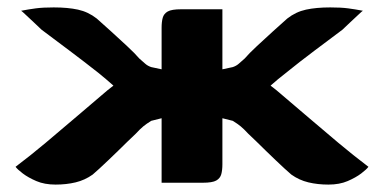

<svg xmlns="http://www.w3.org/2000/svg" viewBox="-20 -485 1022 518"><path d="M580 -42Q580 -26 577 -15Q574 -4 563.5 2Q553 8 527 8H416V-166L388 -159Q375 -151 366.5 -144Q358 -137 346 -124Q336 -115 324 -103Q312 -91 298.5 -78Q285 -65 272 -52.5Q259 -40 248 -30Q237 -20 230 -14Q209 1 184 7Q159 13 130 13Q100 13 78 3.5Q56 -6 41.5 -17Q27 -28 22 -35Q63 -66 103.5 -100Q144 -134 182 -166.5Q220 -199 253 -227Q270 -242 286 -254Q267 -271 246 -288Q208 -318 168 -348Q128 -378 92 -405Q85 -412 72.5 -423.5Q60 -435 49.5 -445Q39 -455 37 -456Q58 -460 77 -462.5Q96 -465 125 -465Q163 -465 190.5 -459Q218 -453 241 -435Q257 -421 279.5 -400.5Q302 -380 323 -360.5Q344 -341 356 -327Q366 -318 372.5 -312.5Q379 -307 388 -304L416 -298V-410Q416 -426 419 -437Q422 -448 432.5 -454Q443 -460 469 -460H580V-298L608 -304Q617 -307 623.5 -312.5Q630 -318 640 -327Q652 -341 673 -360.5Q694 -380 716.5 -400.5Q739 -421 755 -435Q778 -453 805.5 -459Q833 -465 871 -465Q900 -465 919 -462.5Q938 -460 959 -456Q957 -455 946.5 -445Q936 -435 923.5 -423.5Q911 -412 904 -405Q868 -378 828 -348Q788 -318 751 -288Q729 -271 710 -254Q726 -242 743 -227Q776 -199 814 -166.5Q852 -134 892.5 -100Q933 -66 974 -35Q969 -28 954.5 -17Q940 -6 918 3.5Q896 13 866 13Q837 13 812 7Q787 1 766 -14Q759 -20 748 -30Q737 -40 724 -52.5Q711 -65 697.5 -78Q684 -91 672 -103Q660 -115 650 -124Q638 -137 629.5 -144Q621 -151 608 -159L580 -166Z"/></svg>

Font: r_Genos
Style: Bold
Weight: 700
Designer: Robert E. Leuschke
Foundry: Robert E. Leuschke
Version: Version 2.000;June 29, 2024;FontCreator 14.0.0.2814 32-bit